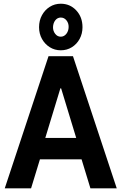

<svg xmlns="http://www.w3.org/2000/svg" viewBox="-20 -1026 662 1046"><path d="M5.9 0 244.3 -719.7H377.6L616 0H472.6L413.5 -193.7L403.8 -246.1L312.9 -544.9H309L218.1 -246.1L208.5 -193.7L149.3 0ZM145.3 -157.9V-274.6H476.1V-157.9ZM311 -752Q278 -752 251.3 -768.7Q224.6 -785.4 208.7 -813.9Q192.8 -842.4 192.8 -877.8Q192.8 -914.5 208.7 -943.3Q224.6 -972.2 251.3 -988.9Q278 -1005.7 311 -1005.7Q361.5 -1005.7 395.4 -969.4Q429.4 -933.1 429.4 -877.8Q429.4 -842.4 413.8 -813.9Q398.3 -785.4 371.4 -768.7Q344.6 -752 311 -752ZM311 -826.1Q329 -826.1 341.3 -841.5Q353.6 -856.9 353.9 -878.9Q354.4 -899.8 342.1 -915.1Q329.8 -930.4 311 -930.4Q293.3 -930.4 281.4 -915.6Q269.6 -900.7 268.8 -877.8Q268.5 -857.6 280.5 -841.9Q292.5 -826.1 311 -826.1Z"/></svg>

Font: Reddit Sans Condensed
Style: Regular
Weight: 400
Designer: Stephen Hutchings
Foundry: Reddit
Version: Version 1.014